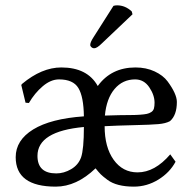

<svg xmlns="http://www.w3.org/2000/svg" viewBox="-20 -693 727 723"><path d="M407.2 -670.9Q413.1 -672.9 420.9 -672.9Q451.7 -672.9 476.1 -649.9L479 -639.2L363.8 -529.8Q344.7 -510.7 334 -511.2Q329.1 -511.2 324.5 -515.1Q319.8 -519 319.8 -523.9Q319.8 -533.7 331.5 -551.8ZM295.9 -214.8Q121.1 -198.7 121.1 -106Q121.1 -40 191.9 -40Q220.7 -40 247.8 -55.9Q274.9 -71.8 285.2 -100.1Q295.9 -130.9 295.9 -214.8ZM375 -257.8Q400.9 -258.8 429 -259.3Q457 -259.8 473.6 -259.8Q490.2 -259.8 507.1 -261Q523.9 -262.2 533 -264.2Q542 -266.1 549.6 -271Q557.1 -275.9 559.6 -284.4Q562 -293 562 -306.2Q562 -335 542 -364.5Q522 -394 488.8 -394Q441.9 -394 411.4 -357.9Q380.9 -321.8 375 -257.8ZM202.1 -394Q171.4 -394 141.1 -368.4Q110.8 -342.8 88.9 -305.2L76.2 -306.2L60.1 -373L63 -377Q137.2 -439 210.9 -439Q309.1 -439 348.1 -369.1Q398.9 -439 490.2 -439Q530.3 -439 562.3 -424.1Q594.2 -409.2 611.1 -386.5Q627.9 -363.8 637 -344Q646 -324.2 646 -309.1Q646 -259.3 620.1 -236.8Q604 -228 576.4 -225.6Q548.8 -223.1 483.9 -221.7Q418.9 -220.2 374 -217.8Q374 -138.7 408 -91.3Q441.9 -43.9 498 -43.9Q563 -43.9 621.1 -111.8L641.1 -84Q619.1 -43 576.2 -16.6Q533.2 9.8 483.9 9.8Q451.7 9.8 426.8 3.4Q401.9 -2.9 384.5 -15.9Q367.2 -28.8 359.6 -36.4Q352.1 -43.9 339.8 -59.1Q268.1 9.8 189.9 9.8Q39.1 9.8 39.1 -101.1Q39.1 -165 105 -205.6Q170.9 -246.1 295.9 -254.9Q294.9 -329.1 275.1 -361.6Q255.4 -394 202.1 -394Z"/></svg>

Font: Biolilbert
Style: Regular
Weight: 400
Designer: Philipp H. Poll
Foundry: Philipp H. Poll
Version: Version 1.1.0